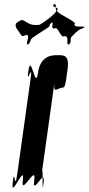

<svg xmlns="http://www.w3.org/2000/svg" viewBox="-20 -1144 512 1109"><path d="M97 -949C103 -938 110 -929 131 -943C160 -942 123 -887 140 -888C160 -902 122 -873 143 -887C167 -913 145 -912 181 -935C201 -949 229 -966 250 -980C281 -1000 255 -994 279 -1014C297 -1030 256 -1000 277 -1014C296 -1019 267 -973 296 -980C316 -994 330 -921 351 -935C385 -939 357 -886 377 -887C397 -901 359 -874 380 -888C401 -914 372 -915 405 -943C425 -957 391 -937 412 -951C445 -979 432 -969 466 -984C486 -998 445 -972 466 -986C473 -998 404 -980 411 -1004C431 -1018 290 -1072 311 -1086C324 -1106 269 -1099 293 -1119C311 -1135 270 -1105 291 -1119C310 -1124 297 -1106 304 -1086C320 -1072 197 -990 207 -1001C200 -1001 168 -992 133 -1016C106 -1033 106 -1032 76 -1012C59 -991 82 -974 97 -949ZM303 -825C280 -825 213 -822 199 -722C185 -620 159 -834 146 -742C132 -642 158 -840 144 -740C129 -630 173 -802 156 -684L80 -141C63 -23 67 -195 52 -85C38 15 68 -184 54 -84C41 8 126 -205 112 -103C98 -3 192 -203 178 -103C164 -1 246 -193 231 -84C217 16 246 -185 232 -85C219 5 233 -223 221 -141L297 -684C285 -602 301 -627 334 -637C357 -637 356 -642 370 -742C383 -834 344 -825 303 -825Z"/></svg>

Font: Hussar Przerywany
Style: Obl
Weight: 400
Foundry: Cannot Into Space Fonts
Version: Version 0.982